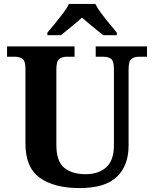

<svg xmlns="http://www.w3.org/2000/svg" viewBox="-20 -951 787 981"><path d="M387 10Q257 10 183.5 -42.5Q110 -95 110 -218V-600Q110 -640 94.5 -650.5Q79 -661 59 -661H16V-714H361V-661H319Q298 -661 283 -650Q268 -639 268 -596V-210Q268 -126 308.5 -93.5Q349 -61 417 -61Q484 -61 523 -96.5Q562 -132 562 -208V-600Q562 -640 547 -650.5Q532 -661 511 -661H469V-714H731V-661H688Q667 -661 652 -650Q637 -639 637 -596V-206Q637 -106 577.5 -48Q518 10 387 10ZM222 -784Q238 -803 259.5 -829Q281 -855 301.5 -882Q322 -909 332 -931H467Q478 -909 498 -882Q518 -855 540 -829Q562 -803 577 -784V-771H508Q494 -782 474 -798Q454 -814 434 -831Q414 -848 399 -861Q377 -841 344.5 -814.5Q312 -788 291 -771H222Z"/></svg>

Font: Noto Serif Bengali
Style: Bold
Weight: 700
Designer: Juan Bruce, Universal Thirst, Indian Type Foundry and the Monotype Design Team.
Foundry: Monotype Imaging Inc.
Version: Version 2.003; ttfautohint (v1.8.4.7-5d5b)